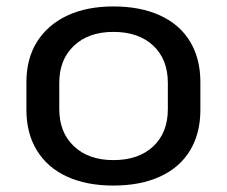

<svg xmlns="http://www.w3.org/2000/svg" viewBox="-20 -568 704 596"><path d="M332 8Q248 8 187.5 -20Q127 -48 94.5 -101Q62 -154 62 -227V-313Q62 -386 95 -438.5Q128 -491 188.5 -519.5Q249 -548 332 -548Q416 -548 477 -520Q538 -492 570 -439Q602 -386 602 -313V-227Q602 -154 570 -101Q538 -48 477 -20Q416 8 332 8ZM332 -71Q410 -71 455.5 -113.5Q501 -156 501 -229V-311Q501 -384 455.5 -426.5Q410 -469 332 -469Q255 -469 209.5 -426Q164 -383 164 -311V-229Q164 -157 209.5 -114Q255 -71 332 -71Z"/></svg>

Font: Pathway Extreme 28pt Medium
Style: Regular
Weight: 500
Designer: Eduardo Rodriguez Tunni
Foundry: Eduardo Rodriguez Tunni
Version: Version 1.001;gftools[0.9.26]